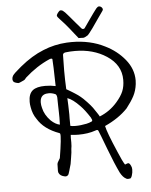

<svg xmlns="http://www.w3.org/2000/svg" viewBox="-68 -1098 946 1203"><g transform="rotate(-5 405.0 -496.5)"><path d="M592.3 -1040.5Q597.2 -1043 600.6 -1043Q608.9 -1043 616 -1036.4Q623 -1029.8 623 -1022Q623 -1017.6 617.7 -1010.7Q612.3 -1004.4 586.7 -966.6Q561 -928.7 547.9 -910.6Q519.5 -872.1 514.6 -868.7Q494.1 -855.5 484.9 -855.5Q483.4 -855.5 475.3 -856Q467.3 -856.4 459.5 -856.4H456.1Q447.3 -867.2 430.4 -888.4Q413.6 -909.7 403.1 -922.9Q392.6 -936 377.2 -953.6Q361.8 -971.2 348.1 -985.4Q346.7 -987.3 342.8 -991.5Q338.9 -995.6 336.4 -999Q334 -1002.4 332.5 -1005.9V-1007.3Q332.5 -1017.1 348.1 -1033.7Q356.4 -1043.9 372.1 -1035.6Q379.4 -1030.3 386 -1023.4Q392.6 -1016.6 400.6 -1007.1Q408.7 -997.6 413.1 -992.7Q423.3 -981 445.1 -954.8Q466.8 -928.7 479 -915.5Q482.9 -910.2 490.5 -910.6Q498 -911.1 501 -917.5Q511.7 -932.1 531 -960.4Q550.3 -988.8 561 -1002.9Q564.5 -1006.3 574.5 -1021Q584.5 -1035.6 592.3 -1040.5ZM230.5 -800.8Q301.3 -830.1 379.4 -834.5Q398.9 -835.4 409.2 -835.4Q526.9 -835.4 617.7 -789.1Q690.9 -753.4 740 -693.4Q789.1 -633.3 789.1 -561.5Q789.1 -549.8 787.6 -538.1Q782.7 -497.1 765.4 -463.9Q748 -430.7 716.8 -391.1Q661.6 -333 573.2 -293Q580.1 -255.4 636.7 -124.5Q661.6 -64.5 676.8 -41.5Q678.7 -42 683.6 -44.2Q688.5 -46.4 692.1 -47.4Q695.8 -48.3 699.2 -48.3Q702.1 -47.4 704.6 -44.9Q707 -42.5 708 -41Q709 -39.6 711.2 -35.4Q713.4 -31.2 713.9 -30.3Q719.2 -20 719.2 -7.3L717.8 11.7Q717.3 13.7 716.1 19Q714.8 24.4 714.1 27.1Q713.4 29.8 712.2 33.9Q710.9 38.1 708.7 41.3Q706.5 44.4 704.1 47.4Q683.1 52.7 675.3 45.9Q656.2 36.6 639.2 5.4Q611.3 -52.2 576.7 -143.6Q571.3 -157.2 562 -182.1Q552.7 -207 544.9 -227.3Q537.1 -247.6 529.8 -265.1Q526.9 -277.3 508.8 -269.5Q462.9 -253.4 401.9 -253.4Q383.8 -253.4 354 -256.3Q353 -248 353 -236.8Q353 -232.4 353.3 -223.1Q353.5 -213.9 353.5 -209.5Q353.5 -183.6 350.1 -168.5Q350.1 -149.9 344 -115Q337.9 -80.1 337.4 -74.7Q322.3 -20.5 318.8 -12.2Q312 0 299.8 0Q293.5 0 279.8 -4.9Q269 -8.8 261.7 -17.8Q254.4 -26.9 254.4 -37.6V-40Q254.4 -67.9 255.4 -82Q256.3 -89.8 264.2 -101.6Q272 -113.3 273.4 -117.2L282.2 -174.3Q290 -230 290 -247.6Q290 -249 290.3 -253.2Q290.5 -257.3 290.3 -260Q290 -262.7 289.8 -265.9Q289.6 -269 288.3 -271Q287.1 -272.9 285.2 -273.4Q189 -308.1 148.9 -375.5Q126.5 -406.7 119.1 -451.2Q115.7 -468.3 115.7 -484.9Q115.7 -535.2 142.6 -556.6Q167.5 -576.2 221.2 -576.2Q255.9 -576.2 286.6 -569.3Q283.7 -712.9 280.8 -740.2Q274.9 -745.6 262.2 -740.2Q179.7 -704.1 106.9 -638.2Q105 -636.2 101.8 -632.1Q98.6 -627.9 95.7 -625.2Q92.8 -622.6 88.9 -621.6Q85 -620.6 73.7 -614.7Q62.5 -608.9 55.2 -608.4Q39.1 -610.8 28.3 -617.2Q20.5 -625 20.5 -636.7Q20.5 -647.9 26.9 -658.2Q33.7 -667.5 43 -676Q52.2 -684.6 64.2 -694.6Q76.2 -704.6 82.5 -710.4Q156.7 -771.5 230.5 -800.8ZM367.7 -774.4Q351.6 -772.5 349.6 -760.7Q348.1 -710.9 348.1 -661.6Q348.1 -602.5 351.1 -543.9Q355.5 -541.5 368.4 -533.9Q381.3 -526.4 387 -522.7Q392.6 -519 403.6 -512.2Q414.6 -505.4 421.6 -500.2Q428.7 -495.1 437.3 -488Q445.8 -481 453.1 -474.1Q501 -427.2 519 -397Q522.5 -391.6 532 -377.7Q541.5 -363.8 545.4 -355.5Q609.9 -381.3 655.8 -434.1Q686.5 -469.2 699.2 -500Q711.9 -530.8 711.9 -571.3Q711.9 -665.5 624 -723.1Q540.5 -777.8 425.8 -777.8Q395 -777.8 367.7 -774.4ZM189.5 -440.4Q199.2 -396 236.3 -357.9Q265.1 -331.1 292 -326.2Q293 -355.5 293 -370.6Q293 -375.5 292.7 -386Q292.5 -396.5 292.5 -401.9Q292 -418 291.3 -450Q290.5 -481.9 290.5 -497.6Q288.1 -516.1 280.3 -519Q259.3 -528.3 239.3 -528.3Q230.5 -528.3 222.7 -526.9Q184.6 -519.5 184.6 -474.1Q184.6 -458.5 189.5 -440.4ZM353 -487.8Q353.5 -479.5 355 -442.4Q356.4 -405.3 356.4 -385.3Q356.4 -380.9 356.2 -372.6Q356 -364.3 356 -360.4Q356 -354 356.2 -341.6Q356.4 -329.1 356.4 -322.8V-313Q368.7 -309.6 388.7 -309.6Q420.9 -309.6 459 -317.4Q476.6 -321.3 491.2 -328.1Q495.1 -330.1 495.8 -333.5Q496.6 -336.9 495.4 -339.8Q494.1 -342.8 491.9 -347.4Q489.7 -352.1 489.3 -353.5Q456.5 -404.3 430.2 -430.7Q386.7 -476.1 353 -487.8Z"/></g></svg>

Font: Avessa
Style: Medium
Weight: 500
Designer: Arman Khorramak
Foundry: Arman Khorramak
Version: Version 1.000; ttfautohint (v1.8.1)